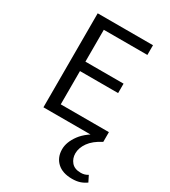

<svg xmlns="http://www.w3.org/2000/svg" viewBox="-225 -767 1030 1164"><g transform="rotate(30 289.5 -184.5)"><path d="M525 0H106V-658H493V-590H188V-68H525ZM134 -301V-367H455V-301ZM472 289Q405 289 368 254.5Q331 220 331 163Q331 113 370 60Q409 7 498 -35L525 0Q467 30 440 68Q413 106 413 145Q413 180 434.5 205.5Q456 231 500 231Q514 231 526 227.5Q538 224 549 217L570 259Q549 274 526 281.5Q503 289 472 289Z"/></g></svg>

Font: Ysabeau Office Medium
Style: Regular
Weight: 500
Designer: Christian Thalmann (Catharsis Fonts)
Version: Version 2.001;gftools[0.9.30]; featfreeze: tnum,lnum,ss02